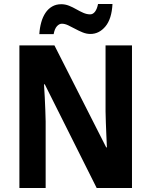

<svg xmlns="http://www.w3.org/2000/svg" viewBox="-20 -941 757 961"><path d="M640.6 0H463.9L204.1 -519H200.2Q202.6 -484.9 204.1 -452.6Q205.6 -420.4 206.8 -390.6Q208 -360.8 208.5 -333.5V0H77.1V-713.9H252.4L511.7 -203.1H515.1Q513.7 -236.8 512.2 -267.6Q510.7 -298.3 509.8 -327.1Q508.8 -356 508.3 -382.8V-713.9H640.6ZM176.8 -770Q178.7 -801.3 186.3 -828.6Q193.8 -856 207.5 -876.5Q221.2 -897 241 -908.4Q260.7 -919.9 286.6 -919.9Q306.6 -919.9 325.4 -912.4Q344.2 -904.8 362.1 -894.5Q379.9 -884.3 397.2 -876.7Q414.6 -869.1 431.2 -869.1Q445.3 -869.1 455.6 -882.6Q465.8 -896 470.7 -920.9H543Q539.1 -846.2 507.6 -808.6Q476.1 -771 432.6 -771Q413.1 -771 393.8 -778.8Q374.5 -786.6 356.2 -796.6Q337.9 -806.6 321 -814.5Q304.2 -822.3 289.6 -822.3Q276.4 -822.3 264.9 -809.6Q253.4 -796.9 248.5 -770Z"/></svg>

Font: Open Sans SemiCondensed
Style: Bold
Weight: 700
Width: 4
Designer: Monotype Design Team
Foundry: Monotype Imaging Inc.
Version: Version 3.003